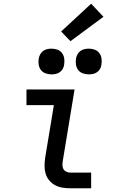

<svg xmlns="http://www.w3.org/2000/svg" viewBox="-20 -1010 640 1030"><path d="M357 0Q335 0 314 -3.5Q293 -7 275.5 -16.5Q258 -26 244.5 -42Q231 -58 225 -77.5Q219 -97 219 -118.5Q219 -140 222 -162L269 -446H122V-530H380L317 -148Q315 -136 315 -124.5Q315 -113 320 -103.5Q325 -94 335.5 -89Q346 -84 357 -84H469V0ZM456 -611Q440 -611 424.5 -616.5Q409 -622 399.5 -634.5Q390 -647 387.5 -663.5Q385 -680 388 -697Q390 -708 396 -719Q402 -730 412 -737Q422 -744 433.5 -746.5Q445 -749 456 -749Q473 -749 488 -743.5Q503 -738 512.5 -725.5Q522 -713 524.5 -696.5Q527 -680 524 -663Q523 -652 517 -641Q511 -630 501 -623Q491 -616 479.5 -613.5Q468 -611 456 -611ZM256 -611Q240 -611 224.5 -616.5Q209 -622 199.5 -634.5Q190 -647 187.5 -663.5Q185 -680 188 -697Q190 -708 196 -719Q202 -730 212 -737Q222 -744 233.5 -746.5Q245 -749 256 -749Q273 -749 288 -743.5Q303 -738 312.5 -725.5Q322 -713 324.5 -696.5Q327 -680 324 -663Q323 -652 317 -641Q311 -630 301 -623Q291 -616 279.5 -613.5Q268 -611 256 -611ZM358 -789 308 -841 469 -990 535 -920Z"/></svg>

Font: Iosevka Curly Slab MdEx
Style: Italic
Weight: 500
Width: 7
Italic angle: -9°
Monospace: yes
Designer: Belleve Invis
Foundry: Belleve Invis
Version: Version 11.0.0; ttfautohint (v1.8.3)